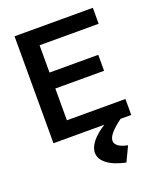

<svg xmlns="http://www.w3.org/2000/svg" viewBox="-156 -719 874 1051"><g transform="rotate(-20 281.5 -193.5)"><path d="M57 0H353C288 41 252 86 252 127C252 174 298 215 396 236L437 150C390 141 365 123 365 98C365 71 397 37 448 0H510V-93H169V-278H453V-371H169V-530H513V-623H57Z"/></g></svg>

Font: Inconsolata SemiExpanded
Style: Bold
Weight: 700
Width: 6
Monospace: yes
Designer: Raph Levien, Cyreal, Brenton Simpson
Foundry: Raph Levien, Cyreal, Google
Version: Version 3.100